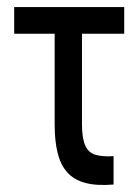

<svg xmlns="http://www.w3.org/2000/svg" viewBox="-20 -520 390 541"><path d="M330 -500V-425H20V-500ZM211 -169Q211 -131 220 -110.5Q229 -90 248.5 -84Q268 -78 300 -80V0Q251 4 219 -5Q187 -14 168.5 -35.5Q150 -57 142 -90.5Q134 -124 134 -169V-450H211Z"/></svg>

Font: Syne
Style: Regular
Weight: 400
Designer: Lucas Descroix
Foundry: Bonjour Monde
Version: Version 2.200